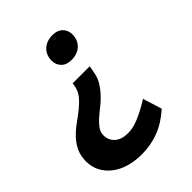

<svg xmlns="http://www.w3.org/2000/svg" viewBox="-219 -597 892 892"><g transform="rotate(-45 226.5 -151.0)"><path d="M186 192Q142 192 104 181Q66 170 38.5 149Q11 128 -5 98.5Q-21 69 -21 32Q-21 -6 -7 -34.5Q7 -63 29 -85.5Q51 -108 77 -126.5Q103 -145 126 -163.5Q149 -182 166.5 -203Q184 -224 189 -252L192 -269H304L298 -237Q293 -205 277.5 -180.5Q262 -156 242.5 -135.5Q223 -115 201.5 -98.5Q180 -82 162.5 -66Q145 -50 133.5 -33.5Q122 -17 122 3Q122 36 145.5 56.5Q169 77 211 77Q227 77 243 73.5Q259 70 278 62.5Q297 55 320 43Q343 31 372 13L401 107Q351 152 298 172Q245 192 186 192ZM265 -349Q233 -349 215 -367Q197 -385 197 -412Q197 -449 221 -471.5Q245 -494 284 -494Q316 -494 334 -476Q352 -458 352 -431Q352 -394 328 -371.5Q304 -349 265 -349Z"/></g></svg>

Font: Celebes
Style: Bold Italic
Weight: 700
Italic angle: -10°
Designer: Anugrah Pasau
Foundry: Lafontype
Version: Version 1.000; ttfautohint (v1.8.4)